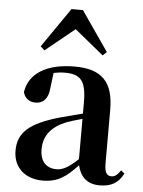

<svg xmlns="http://www.w3.org/2000/svg" viewBox="-57 -876 700 937"><g transform="rotate(5 292.5 -407.0)"><path d="M466 15C522 15 558 -5 582 -53L565 -67C547 -41 535 -34 520 -34C498 -34 486 -48 486 -95V-356C486 -494 428 -552 295 -552C154 -552 72 -496 59 -406C67 -376 89 -360 120 -360C154 -360 182 -382 186 -439L195 -512C215 -516 232 -518 250 -518C327 -518 355 -488 355 -381V-327L245 -298C93 -255 43 -204 43 -118C43 -34 103 16 187 16C263 16 304 -16 358 -74C371 -18 405 15 466 15ZM426 -618 445 -636 311 -830H255L121 -636L141 -618L284 -734ZM355 -104C306 -57 277 -45 250 -45C201 -45 169 -75 169 -136C169 -203 206 -248 277 -277C297 -284 325 -293 355 -301Z"/></g></svg>

Font: GenRyuMin2 TW B
Style: Regular
Weight: 700
Version: Version 2.100;PS 2.1;hotconv 16.6.51;makeotf.lib2.5.65220 DE